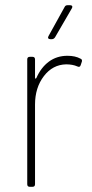

<svg xmlns="http://www.w3.org/2000/svg" viewBox="-20 -720 353 740"><path d="M290 -494Q294 -493 295.5 -489Q297 -485 295 -481L291 -469Q288 -459 278 -464Q260 -472 235 -472Q183 -471 149 -426.5Q115 -382 115 -317V-10Q115 0 105 0H95Q85 0 85 -10V-491Q85 -501 95 -501H105Q115 -501 115 -491V-420Q115 -417 116.5 -417Q118 -417 120 -419Q138 -460 168.5 -482.5Q199 -505 240 -505Q270 -505 290 -494ZM167 -581 229 -693Q232 -700 241 -700H250Q256 -700 258 -696.5Q260 -693 257 -688L192 -576Q187 -569 180 -569H174Q168 -569 166 -572.5Q164 -576 167 -581Z"/></svg>

Font: Barlow Semi Condensed Thin
Style: Regular
Weight: 250
Width: 4
Designer: Jeremy Tribby
Foundry: Tribby Type
Version: Version 1.408